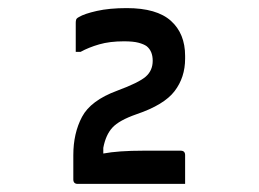

<svg xmlns="http://www.w3.org/2000/svg" viewBox="-20 -816 640 474"><path d="M437 -362H172Q161 -362 161 -373V-433Q161 -487 182.5 -527.5Q204 -568 269 -592Q323 -612 340 -627Q357 -642 357 -666Q357 -690 342 -702Q335 -707 322 -710.5Q309 -714 286 -714Q251 -714 225 -706.5Q199 -699 179 -688H167V-760Q167 -764 168 -767.5Q169 -771 175 -774Q188 -782 219 -789Q250 -796 293 -796Q367 -796 402 -764.5Q437 -733 437 -678V-671Q437 -625 411 -591Q385 -557 317 -534Q274 -519 257.5 -501Q241 -483 235 -451V-437Q272 -444 334 -444H426Q437 -444 437 -433Z"/></svg>

Font: Recursive Mn Lnr St Med
Style: Regular
Weight: 500
Monospace: yes
Version: Version 1.079;hotconv 1.0.112;makeotfexe 2.5.65598; ttfautoh